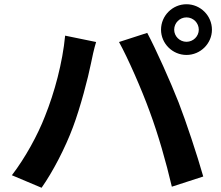

<svg xmlns="http://www.w3.org/2000/svg" viewBox="-20 -859 1040 905"><path d="M801 -719C801 -751 827 -777 859 -777C891 -777 917 -751 917 -719C917 -688 891 -662 859 -662C827 -662 801 -688 801 -719ZM739 -719C739 -654 793 -600 859 -600C925 -600 979 -654 979 -719C979 -785 925 -839 859 -839C793 -839 739 -785 739 -719ZM192 -311C158 -223 99 -115 36 -33L176 26C229 -49 288 -163 324 -260C359 -353 395 -491 409 -561C413 -583 424 -632 433 -661L287 -691C275 -564 237 -423 192 -311ZM686 -332C726 -224 762 -98 790 21L938 -27C910 -126 857 -286 822 -376C784 -473 715 -627 674 -704L541 -661C583 -585 648 -437 686 -332Z"/></svg>

Font: Noto Sans Mono CJK SC
Style: Bold
Weight: 700
Designer: Ryoko NISHIZUKA 西塚涼子 (kana, bopomofo & ideographs); Paul D. Hunt (Latin, Greek & Cyrillic); Sandoll Communications 산돌커뮤니
Foundry: Adobe
Version: Version 2.004;hotconv 1.0.118;makeotfexe 2.5.65603